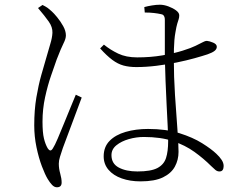

<svg xmlns="http://www.w3.org/2000/svg" viewBox="-20 -763 1040 813"><path d="M404 -558 420 -574Q447 -552 480.5 -536Q514 -520 561 -520Q618 -520 667.5 -528.5Q717 -537 753.5 -548.5Q790 -560 808 -569Q831 -580 840 -585Q849 -590 856 -590Q867 -589 882.5 -582.5Q898 -576 898 -565Q898 -555 888.5 -547.5Q879 -540 859 -533Q838 -526 804 -516.5Q770 -507 728.5 -498.5Q687 -490 643 -484.5Q599 -479 557 -479Q527 -479 503 -485.5Q479 -492 455.5 -509.5Q432 -527 404 -558ZM593 -710 591 -733Q605 -737 623.5 -740Q642 -743 657 -743Q674 -743 693 -736Q712 -729 725.5 -719Q739 -709 739 -698Q739 -689 736.5 -681.5Q734 -674 730.5 -662.5Q727 -651 723 -627Q720 -611 718.5 -593.5Q717 -576 716.5 -556.5Q716 -537 716 -515Q716 -438 721 -360.5Q726 -283 731 -219Q736 -155 736 -120Q736 -86 720.5 -57.5Q705 -29 670 -12Q635 5 575 5Q531 5 495.5 -7.5Q460 -20 439.5 -44Q419 -68 419 -101Q419 -141 444 -166.5Q469 -192 512 -204.5Q555 -217 607 -217Q683 -217 740 -199Q797 -181 836 -156.5Q875 -132 896 -112Q910 -99 918.5 -86Q927 -73 927 -60Q927 -50 923 -43.5Q919 -37 909 -37Q900 -37 892 -43.5Q884 -50 874 -60Q842 -92 803 -120Q764 -148 712.5 -165.5Q661 -183 589 -183Q557 -183 525.5 -174Q494 -165 473 -148Q452 -131 452 -106Q452 -70 483 -53.5Q514 -37 562 -37Q619 -37 646.5 -51.5Q674 -66 683 -94Q692 -122 692 -165Q692 -189 690 -229.5Q688 -270 685.5 -319.5Q683 -369 681 -420Q679 -471 678 -516Q678 -536 678 -568Q678 -600 678 -631Q678 -662 678 -678Q678 -686 676.5 -690.5Q675 -695 672 -698.5Q669 -702 662 -703Q649 -706 631.5 -708Q614 -710 593 -710ZM141 -729 160 -742Q174 -735 181 -730Q188 -725 200 -714Q208 -707 222 -690Q236 -673 247.5 -652.5Q259 -632 259 -613Q259 -599 249 -579.5Q239 -560 220 -511Q211 -485 196.5 -443.5Q182 -402 171 -351.5Q160 -301 160 -248Q160 -202 166 -177Q172 -152 182 -135Q187 -127 192.5 -126Q198 -125 204 -135Q212 -147 224.5 -176.5Q237 -206 251.5 -241.5Q266 -277 279.5 -310Q293 -343 301 -362L326 -350Q319 -331 307.5 -300.5Q296 -270 284 -237.5Q272 -205 261.5 -177.5Q251 -150 246 -136Q239 -115 234 -99Q229 -83 229 -70Q229 -49 235 -28Q241 -7 241 10Q241 30 221 30Q210 30 200.5 20Q191 10 182 -5Q171 -23 157.5 -58.5Q144 -94 134.5 -139.5Q125 -185 125 -232Q125 -298 134 -350.5Q143 -403 154.5 -444Q166 -485 175 -515Q185 -551 193 -577Q201 -603 202 -624Q203 -648 186.5 -671.5Q170 -695 141 -729Z"/></svg>

Font: Noto Serif HK
Style: Regular
Weight: 200
Designer: Ryoko NISHIZUKA 西塚涼子 (kana & ideographs); Frank Grießhammer (Latin, Greek & Cyrillic); Wenlong ZHANG 张文龙 (bopomofo); San
Foundry: Adobe
Version: Version 2.001;hotconv 1.1.0;makeotfexe 2.6.0